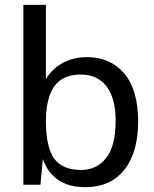

<svg xmlns="http://www.w3.org/2000/svg" viewBox="-20 -763 636 793"><path d="M332 10Q286.5 10 255.2 -2Q224 -14 204 -32.8Q184 -51.5 173 -71.2Q162 -91 157 -106L147 0H76.5V-743H169.5V-435Q176 -448 189.2 -463.5Q202.5 -479 223.5 -493.5Q244.5 -508 273.2 -517.5Q302 -527 339 -527Q436 -527 493.2 -459.5Q550.5 -392 550.5 -260.5Q550.5 -179 526 -118.2Q501.5 -57.5 453 -23.8Q404.5 10 332 10ZM315.5 -61Q378.5 -61 418 -109.8Q457.5 -158.5 457.5 -265Q457.5 -355.5 420.8 -405.2Q384 -455 313.5 -455Q262 -455 230.8 -432.8Q199.5 -410.5 184.8 -368Q170 -325.5 169.5 -265Q169.5 -156.5 203.2 -108.8Q237 -61 315.5 -61Z"/></svg>

Font: Public Sans Thin
Style: Regular
Weight: 400
Version: Version 2.001